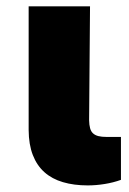

<svg xmlns="http://www.w3.org/2000/svg" viewBox="-20 -565 398 591"><path d="M68.2 -545.5H257.1L254.3 -194.6Q254.6 -180.4 257.3 -170.5Q259.9 -160.5 266.2 -154.7Q272.4 -148.8 282.7 -146.1Q293 -143.5 308.2 -143.5H352.3V-11.4Q328.5 -2.8 302 1.4Q275.6 5.7 250 5.7Q207.4 5.7 173.7 -4.3Q139.9 -14.2 116.7 -35Q93.4 -55.8 81 -87.9Q68.5 -120 68.2 -164.8Z"/></svg>

Font: Inter P Black
Style: Regular
Weight: 900
Designer: Rasmus Andersson
Foundry: rsms
Version: Version 3.018;git-588b23468